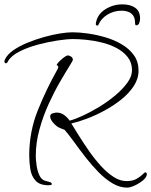

<svg xmlns="http://www.w3.org/2000/svg" viewBox="-65 -838 693 880"><path d="M496 -818Q532 -818 554.5 -802.5Q577 -787 577 -753Q577 -742 573 -732Q569 -722 559 -722Q554 -722 554 -734Q554 -762 537.5 -775.5Q521 -789 492 -789Q457 -789 427.5 -771Q398 -753 386 -724Q385 -721 381 -721Q374 -721 374 -728Q379 -770 415.5 -794Q452 -818 496 -818ZM518 22Q484 22 451 2.5Q418 -17 387 -48.5Q356 -80 328 -116Q300 -152 275.5 -186Q251 -220 231 -243Q224 -246 212 -250.5Q200 -255 195 -260Q186 -266 175.5 -279.5Q165 -293 165 -304Q165 -315 176 -318.5Q187 -322 195 -322Q214 -322 229.5 -310.5Q245 -299 254 -285Q278 -291 314 -307.5Q350 -324 389.5 -348Q429 -372 463 -400.5Q497 -429 518.5 -458.5Q540 -488 540 -516Q540 -551 520.5 -576Q501 -601 470 -617.5Q439 -634 402.5 -643Q366 -652 331 -655.5Q296 -659 270 -659Q243 -659 199.5 -652.5Q156 -646 109 -633.5Q62 -621 24.5 -602Q-13 -583 -28 -558Q-29 -555 -31.5 -551.5Q-34 -548 -39 -548Q-42 -548 -43.5 -551Q-45 -554 -45 -556Q-45 -558 -44 -561Q-43 -564 -42 -566Q-31 -589 -3.5 -608Q24 -627 60.5 -642Q97 -657 136 -668Q175 -679 209.5 -684.5Q244 -690 267 -690Q298 -690 337.5 -684.5Q377 -679 418 -667Q459 -655 493.5 -634.5Q528 -614 549 -584.5Q570 -555 570 -514Q570 -477 548 -443.5Q526 -410 491 -382Q456 -354 414.5 -331.5Q373 -309 333 -294Q293 -279 262 -272Q276 -249 297 -215.5Q318 -182 343 -146Q368 -110 396.5 -78.5Q425 -47 455 -27.5Q485 -8 515 -8Q543 -8 560.5 -18Q578 -28 588 -38Q598 -48 600 -48Q608 -48 608 -40Q608 -26 590.5 -11.5Q573 3 552 12.5Q531 22 518 22ZM157 11Q117 11 98 -10Q79 -31 74 -62.5Q69 -94 69 -126Q69 -235 108.5 -333Q148 -431 200 -523Q202 -527 202 -530Q202 -535 201.5 -536Q201 -537 200 -537Q192 -537 196.5 -544Q201 -551 211 -560.5Q221 -570 231 -577Q241 -584 245 -584Q253 -584 261 -578.5Q269 -573 269 -564Q269 -560 252 -533Q235 -506 209.5 -462Q184 -418 158.5 -362.5Q133 -307 116 -245.5Q99 -184 99 -123Q99 -107 102.5 -81Q106 -55 116 -33.5Q126 -12 147 -8Q152 -7 162 -4Q172 -1 173 6Q171 10 166 10.5Q161 11 157 11Z"/></svg>

Font: Licorice
Style: Regular
Weight: 400
Designer: Robert E. Leuschke
Foundry: Robert E. Leuschke
Version: Version 1.010; ttfautohint (v1.8.3)